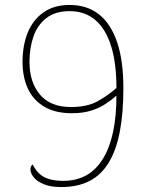

<svg xmlns="http://www.w3.org/2000/svg" viewBox="-20 -744 599 775"><path d="M227 11Q184 11 156.5 -0.5Q129 -12 116 -28.5Q103 -45 103 -60Q103 -68 105.5 -73Q108 -78 112 -80Q124 -56 140.5 -41.5Q157 -27 180.5 -20.5Q204 -14 235 -14Q341 -14 395.5 -103Q450 -192 450 -358Q431 -341 406 -324.5Q381 -308 348 -297.5Q315 -287 270 -287Q202 -287 157.5 -314Q113 -341 92 -387.5Q71 -434 71 -494Q71 -561 92 -612.5Q113 -664 155.5 -694Q198 -724 261 -724Q331 -724 379 -686.5Q427 -649 452.5 -574.5Q478 -500 478 -388Q478 -289 464 -214.5Q450 -140 420 -89.5Q390 -39 342.5 -14Q295 11 227 11ZM266 -312Q331 -312 372.5 -334.5Q414 -357 450 -389Q450 -489 428.5 -558Q407 -627 365 -663Q323 -699 261 -699Q203 -699 167 -671Q131 -643 115 -596.5Q99 -550 99 -494Q99 -412 141.5 -362Q184 -312 266 -312Z"/></svg>

Font: Noto Serif Ethiopic Thin
Style: Regular
Weight: 250
Version: Version 2.102